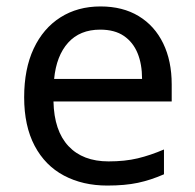

<svg xmlns="http://www.w3.org/2000/svg" viewBox="-20 -566 604 596"><path d="M292 -546Q361 -546 410.5 -516Q460 -486 486.5 -431.5Q513 -377 513 -304V-251H146Q148 -160 192.5 -112.5Q237 -65 317 -65Q368 -65 407.5 -74.5Q447 -84 489 -102V-25Q448 -7 408 1.5Q368 10 313 10Q237 10 178.5 -21Q120 -52 87.5 -113.5Q55 -175 55 -264Q55 -352 84.5 -415Q114 -478 167.5 -512Q221 -546 292 -546ZM291 -474Q228 -474 191.5 -433.5Q155 -393 148 -321H421Q421 -367 407 -401Q393 -435 364.5 -454.5Q336 -474 291 -474Z"/></svg>

Font: oriya25
Style: Book
Weight: 400
Designer: Jelle Bosma - Monotype Design Team
Foundry: Monotype Imaging Inc.
Version: Version 2.003